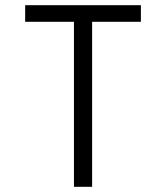

<svg xmlns="http://www.w3.org/2000/svg" viewBox="-20 -720 640 740"><path d="M265 0V-636H77V-700H523V-636H335V0Z"/></svg>

Font: DM Mono Light
Style: Regular
Weight: 300
Designer: Colophon Foundry
Foundry: Colophon Foundry
Version: Version 1.000; ttfautohint (v1.8.2.53-6de2)